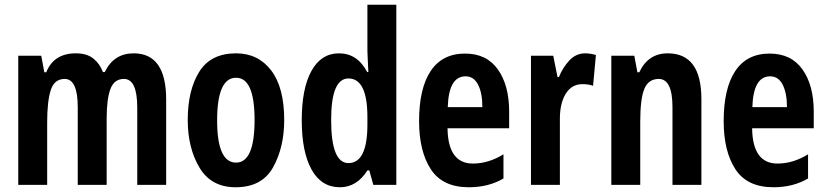

<svg xmlns="http://www.w3.org/2000/svg" viewBox="-20 -780 3487 810"><path d="M422 -476H414Q402 -510 374.5 -532.5Q347 -555 300 -555Q207 -555 175 -475H167L154 -545H57V0H179V-264Q179 -352 194 -399.5Q209 -447 253 -447Q308 -447 308 -327V0H430V-280Q430 -363 446 -405Q462 -447 503 -447Q559 -447 559 -326V0H681V-360Q681 -555 544 -555Q460 -555 422 -476Z M976 -555Q869 -555 820.5 -477Q772 -399 772 -274Q772 -156 821.5 -73Q871 10 974 10Q1085 10 1132 -74Q1179 -158 1179 -274Q1179 -411 1124 -483Q1069 -555 976 -555ZM976 -452Q1054 -452 1054 -274Q1054 -94 976 -94Q896 -94 896 -272Q896 -452 976 -452Z M1377 -274Q1377 -449 1450 -449Q1530 -449 1530 -286V-255Q1530 -92 1450 -92Q1377 -92 1377 -274ZM1530 -61H1538L1555 0H1652V-760H1530V-565Q1530 -550 1531.5 -528Q1533 -506 1534 -476H1529Q1488 -555 1410 -555Q1335 -555 1294 -481Q1253 -407 1253 -273Q1253 -139 1294.5 -64.5Q1336 10 1414 10Q1485 10 1530 -61Z M1748 -269Q1748 -142 1797.5 -66Q1847 10 1958 10Q2041 10 2104 -27V-129Q2041 -90 1975 -90Q1870 -90 1868 -239H2128V-309Q2128 -420 2080.5 -487Q2033 -554 1942 -554Q1846 -554 1797 -480.5Q1748 -407 1748 -269ZM2015 -328H1869Q1873 -458 1944 -458Q1979 -458 1997 -422.5Q2015 -387 2015 -328Z M2338 -455H2332L2314 -545H2220V0H2342V-279Q2342 -345 2367 -385Q2392 -425 2437 -425Q2464 -425 2482 -418L2494 -548Q2469 -555 2449 -555Q2410 -555 2382 -525Q2354 -495 2338 -455Z M2677 -475H2669L2656 -545H2559V0H2681V-266Q2681 -364 2698.5 -405.5Q2716 -447 2759 -447Q2817 -447 2817 -328V0H2939V-362Q2939 -555 2797 -555Q2714 -555 2677 -475Z M3033 -269Q3033 -142 3082.5 -66Q3132 10 3243 10Q3326 10 3389 -27V-129Q3326 -90 3260 -90Q3155 -90 3153 -239H3413V-309Q3413 -420 3365.5 -487Q3318 -554 3227 -554Q3131 -554 3082 -480.5Q3033 -407 3033 -269ZM3300 -328H3154Q3158 -458 3229 -458Q3264 -458 3282 -422.5Q3300 -387 3300 -328Z"/></svg>

Font: Noto Sans UI Condensed
Style: Bold
Weight: 700
Width: 3
Designer: Monotype Design Team
Foundry: Monotype Imaging Inc.
Version: 1.001